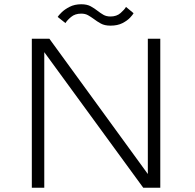

<svg xmlns="http://www.w3.org/2000/svg" viewBox="-20 -882 915 902"><path d="M129.5 0V-700H212L674.5 -64.5V-700H733V0H653L188 -637V0ZM499 -761.5Q471.5 -761.5 453.5 -771.5Q435.5 -781.5 420.5 -793Q407.5 -802.5 394 -810.2Q380.5 -818 361.5 -818Q332.5 -818 313.8 -802.2Q295 -786.5 287.5 -773.5L251 -802.5Q254.5 -809 268.8 -823.2Q283 -837.5 306.8 -849.8Q330.5 -862 362 -862Q389 -862 406.5 -852.2Q424 -842.5 438.5 -831Q452 -820.5 465.8 -812.5Q479.5 -804.5 499 -804.5Q528 -804.5 546.5 -820.8Q565 -837 572 -849.5L607.5 -820Q604.5 -813.5 591.2 -799.2Q578 -785 555 -773.2Q532 -761.5 499 -761.5Z"/></svg>

Font: Trispace SemiExpanded ExtraLight
Style: Regular
Weight: 200
Width: 6
Designer: Tyler Finck
Foundry: Etcetera Type Company
Version: Version 1.210; ttfautohint (v1.8.3)